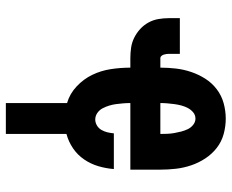

<svg xmlns="http://www.w3.org/2000/svg" viewBox="-86 -482 773 640"><g transform="rotate(90 300.0 -161.5)"><path d="M323 205V1Q292 -8 267.5 -31Q243 -54 229 -83Q215 -112 210 -144.5Q205 -177 205 -210H173Q156 -210 138.5 -212.5Q121 -215 105 -223Q89 -231 76 -243Q63 -255 54.5 -270.5Q46 -286 43 -303.5Q40 -321 40 -339V-375H159V-339Q159 -335 159.5 -330.5Q160 -326 161.5 -321.5Q163 -317 166 -313.5Q169 -310 173 -310H205Q205 -336 208 -362Q211 -388 219.5 -413Q228 -438 242 -460Q256 -482 277 -498Q298 -514 323.5 -521Q349 -528 375 -528Q401 -528 426.5 -521Q452 -514 472.5 -498Q493 -482 507.5 -460Q522 -438 530.5 -413Q539 -388 542 -362Q545 -336 545 -310V-210H323Q323 -198 324 -186Q325 -174 326.5 -162.5Q328 -151 331.5 -139.5Q335 -128 340.5 -117.5Q346 -107 356 -100Q366 -93 378 -93Q388 -93 397.5 -98.5Q407 -104 412.5 -113.5Q418 -123 420.5 -133.5Q423 -144 424 -155H543Q541 -129 533.5 -103.5Q526 -78 511 -56Q496 -34 474 -19Q452 -4 426 3V205ZM323 -310H426Q426 -322 425.5 -333.5Q425 -345 423 -356.5Q421 -368 418 -379.5Q415 -391 410 -401.5Q405 -412 395.5 -419.5Q386 -427 375 -427Q363 -427 354 -419.5Q345 -412 339.5 -401.5Q334 -391 331 -379.5Q328 -368 326.5 -356.5Q325 -345 324 -333.5Q323 -322 323 -310Z"/></g></svg>

Font: Iosevka Custom Extended
Style: Bold
Weight: 700
Width: 7
Monospace: yes
Designer: Belleve Invis
Foundry: Belleve Invis
Version: Version 11.2.4; ttfautohint (v1.8.4)